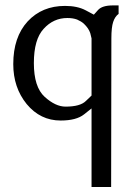

<svg xmlns="http://www.w3.org/2000/svg" viewBox="-20 -457 510 728"><path d="M30.3 -213.9Q30.3 -125 81.1 -62.5Q132.8 0 210 0Q269.5 0 298.8 -23.4Q327.1 -45.9 327.1 -45.9Q327.1 53.7 327.1 252Q345.7 252 401.4 252Q401.4 111.3 402.3 -311.5Q402.3 -353.5 409.2 -374Q416 -394.5 429.7 -404.3Q429.7 -415 429.7 -436.5Q424.8 -436.5 408.2 -436.5Q367.2 -436.5 351.6 -418.9Q335.9 -401.4 335.9 -401.4Q335.9 -401.4 304.7 -418Q273.4 -434.6 226.6 -434.6Q139.6 -434.6 85 -376Q30.3 -316.4 30.3 -213.9ZM108.4 -217.8Q108.4 -307.6 145.5 -347.7Q182.6 -388.7 235.4 -388.7Q256.8 -388.7 272.5 -382.8Q288.1 -376 297.9 -367.2Q316.4 -349.6 322.3 -331.1Q327.1 -311.5 327.1 -311.5Q327.1 -239.3 327.1 -94.7Q327.1 -94.7 305.7 -74.2Q284.2 -52.7 228.5 -52.7Q190.4 -52.7 149.4 -89.8Q108.4 -127 108.4 -217.8Z"/></svg>

Font: BSRU BANSOMDEJ
Style: Regular
Weight: 400
Designer: Wisit Potiwat
Version: Version 1.000;PS 002.000;hotconv 1.0.70;makeotf.lib2.5.58329